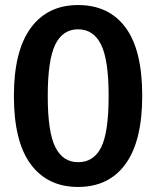

<svg xmlns="http://www.w3.org/2000/svg" viewBox="-20 -725 618 760"><path d="M543 -346Q543 -167 477 -76Q411 15 289 15Q168 15 101.5 -75Q35 -165 35 -345Q35 -523 101.5 -614Q168 -705 289 -705Q411 -705 477 -616Q543 -527 543 -346ZM169 -345Q169 -202 199 -142.5Q229 -83 289 -83Q351 -83 380.5 -142Q410 -201 410 -346Q410 -488 380 -548.5Q350 -609 289 -609Q228 -609 198.5 -548Q169 -487 169 -345Z"/></svg>

Font: Fira Sans Extra Condensed Medium
Style: Regular
Weight: 500
Width: 1
Designer: Carrois Corporate & Edenspiekermann AG
Foundry: Carrois Corporate GbR & Edenspiekermann AG
Version: Version 4.203